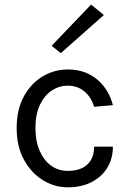

<svg xmlns="http://www.w3.org/2000/svg" viewBox="-20 -786 556 818"><path d="M269 12Q211.5 12 161.8 -19Q112 -50 81.5 -106.5Q51 -163 51 -240Q51 -319 81.5 -375Q112 -431 161.8 -460.5Q211.5 -490 269 -490Q309.5 -490 341.8 -477.8Q374 -465.5 398 -444Q422 -422.5 437.8 -395.2Q453.5 -368 461 -338L381 -331Q368.5 -372.5 339.2 -396.8Q310 -421 268 -421Q232.5 -421 201.2 -400.8Q170 -380.5 150.5 -340.2Q131 -300 131 -240Q131 -184.5 148.8 -143.8Q166.5 -103 197.5 -80.5Q228.5 -58 268 -58Q323.5 -58 352.2 -85.2Q381 -112.5 381 -161H461Q461 -111 437.5 -72Q414 -33 370.8 -10.5Q327.5 12 269 12ZM239 -559.5 200 -591 368 -766.5 422.5 -722Z"/></svg>

Font: Karla
Style: Regular
Weight: 400
Designer: Jonathan Pinhorn
Version: Version 2.004;gftools[0.9.33]